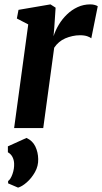

<svg xmlns="http://www.w3.org/2000/svg" viewBox="-20 -585 466 877"><path d="M44.5 0 109 -473.5 57 -500.5 64.5 -540 210.5 -565 234 -550 228 -459.5 224.5 -419.5Q233 -446 248.5 -472Q264 -498 285.8 -519Q307.5 -540 334.5 -552.5Q361.5 -565 392.5 -565Q404.5 -565 413.5 -562.2Q422.5 -559.5 426.5 -556.5L397 -410Q393 -414 379.8 -419Q366.5 -424 345 -424Q328 -424 311 -420.2Q294 -416.5 278.2 -409.8Q262.5 -403 249.8 -392.2Q237 -381.5 227.5 -367L177.5 0ZM62.5 272 17 252.5V242Q28.5 234 37 210Q45.5 186 44.5 162Q44 146 37 132.2Q30 118.5 16 110.5V83.5L101 45Q129 58 141.5 84.2Q154 110.5 154.5 141.5Q155.5 173 139.8 201Q124 229 102.2 248Q80.5 267 62.5 272Z"/></svg>

Font: Merriweather 24pt
Style: Bold Italic
Weight: 700
Italic angle: -7.8°
Designer: Eben Sorkin
Foundry: Eben Sorkin
Version: Version 2.101